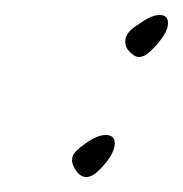

<svg xmlns="http://www.w3.org/2000/svg" viewBox="-20 -231 244 256"><path d="M165 -155Q159 -155 151 -164Q147 -169 147 -176Q147 -188 164 -198Q181 -211 193 -211Q204 -211 204 -200Q204 -186 182 -164Q173 -155 165 -155ZM95 5Q87 5 81 -4Q76 -12 76 -17Q76 -24 81 -29Q86 -34 93 -39Q109 -51 121 -51Q133 -51 133 -40Q133 -25 112 -4Q103 5 95 5Z"/></svg>

Font: Grey Qo
Style: Regular
Weight: 400
Designer: Robert E. Leuschke
Foundry: Robert E. Leuschke
Version: Version 2.010